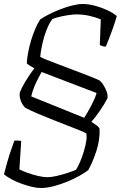

<svg xmlns="http://www.w3.org/2000/svg" viewBox="-34 -740 616 960"><path d="M169 200Q150 200 125 194Q100 188 73.5 178.5Q47 169 24 156.5Q1 144 -14 132Q-4 92 5 61.5Q14 31 22.5 7Q31 -17 38 -37Q46 -37 55 -37Q64 -37 72 -35L63 107Q81 116 106 125Q131 134 157.5 140Q184 146 204 146Q223 146 250.5 139.5Q278 133 304 124.5Q330 116 346 109Q356 94 366.5 69Q377 44 385.5 16Q394 -12 397.5 -36Q401 -60 397 -73Q394 -76 370 -86Q346 -96 309.5 -110Q273 -124 232.5 -140Q192 -156 154.5 -172Q117 -188 91 -202Q81 -213 74.5 -225.5Q68 -238 65.5 -252Q63 -266 65 -278Q75 -302 89.5 -326.5Q104 -351 117.5 -370.5Q131 -390 138 -398Q125 -406 118 -410Q111 -414 100 -423Q101 -447 106.5 -476.5Q112 -506 121 -536.5Q130 -567 142 -595Q154 -623 167 -643Q186 -656 213 -669.5Q240 -683 270 -694.5Q300 -706 329 -713Q358 -720 380 -720Q408 -720 440 -711.5Q472 -703 501.5 -689.5Q531 -676 550 -660Q542 -631 531.5 -601.5Q521 -572 511.5 -547.5Q502 -523 495 -507Q484 -507 476 -510Q468 -513 465 -516L470 -643Q443 -654 412.5 -661Q382 -668 347 -668Q334 -668 312.5 -665Q291 -662 268.5 -657Q246 -652 228 -645Q212 -624 199 -591Q186 -558 178 -522Q170 -486 167 -456Q174 -451 200.5 -440.5Q227 -430 263 -416.5Q299 -403 338 -388Q377 -373 411 -360Q445 -347 465 -337Q476 -327 485.5 -311Q495 -295 500.5 -278Q506 -261 503 -248Q487 -217 465 -185.5Q443 -154 423 -131Q443 -118 452 -111Q461 -104 464 -96Q466 -41 448 14.5Q430 70 407 111Q391 123 364 138.5Q337 154 303 168Q269 182 234.5 191Q200 200 169 200ZM387 -151Q404 -177 423 -213.5Q442 -250 449 -275L174 -380Q170 -372 159.5 -353Q149 -334 138.5 -309Q128 -284 122 -258Z"/></svg>

Font: Texturina 12pt Thin
Style: Italic
Weight: 250
Italic angle: -11°
Designer: Guillermo Torres Carreño
Foundry: Omnibus-Type
Version: Version 1.002